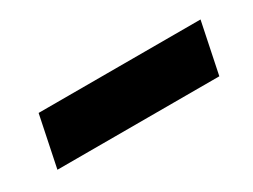

<svg xmlns="http://www.w3.org/2000/svg" viewBox="-26 -475 501 380"><g transform="rotate(-30 224.5 -285.0)"><path d="M57 -343H427L403 -227H33Z"/></g></svg>

Font: Red Hat Display ExtraBold
Style: Italic
Weight: 800
Italic angle: -12°
Designer: Pentagram, MCKL
Foundry: Pentagram, MCKL
Version: Version 1.023